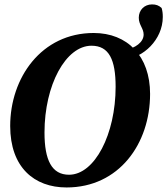

<svg xmlns="http://www.w3.org/2000/svg" viewBox="-20 -824 752 863"><path d="M279.1 18.6C514.6 18.6 654.6 -177.6 654.6 -401.8C654.6 -572 552.7 -675.7 401.2 -675.7C166.1 -675.7 25.8 -474.5 25.8 -257.6C25.8 -72.1 133.7 18.6 279.1 18.6ZM290.3 -38.6C213.1 -38.6 180 -103.5 180 -228.4C180 -441.6 275.4 -618.5 391.3 -618.5C470.5 -618.5 499.7 -554.9 499.7 -433.9C499.7 -220.9 405.7 -38.6 290.3 -38.6ZM540.4 -558.1C621.8 -562.7 711.7 -645.1 711.7 -747.7C711.7 -762.6 710.5 -774.3 706.5 -787.9C693.7 -800 681 -804.2 663.3 -804.2C629 -804.2 603.8 -779 603.8 -744.4C603.8 -712.1 625.6 -696.4 625.6 -668.8C625.6 -634 587.8 -607.4 540.4 -598.7V-558.1Z"/></svg>

Font: Source Serif 4 Variable
Style: Italic
Weight: 400
Italic angle: -12°
Designer: Frank Grießhammer
Foundry: Adobe Systems Incorporated
Version: Version 4.004;hotconv 1.0.116;makeotfexe 2.5.65601